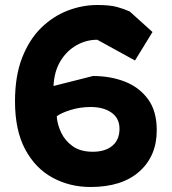

<svg xmlns="http://www.w3.org/2000/svg" viewBox="-20 -738 687 768"><path d="M342 10Q259 10 190 -27.5Q121 -65 80.5 -141Q40 -217 40 -333Q40 -434 68.5 -507Q97 -580 144.5 -626.5Q192 -673 250.5 -695.5Q309 -718 369 -718Q420 -718 448.5 -710Q477 -702 499 -692L590 -610L520 -496L369 -579Q325 -579 286 -557Q247 -535 222 -494Q197 -453 194 -394L352 -434Q422 -434 479.5 -411.5Q537 -389 572 -341.5Q607 -294 607 -217Q607 -114 537.5 -52Q468 10 342 10ZM351 -131Q401 -131 429.5 -155Q458 -179 458 -223Q458 -265 426 -287.5Q394 -310 343 -310Q300 -310 262 -298Q224 -286 207 -273Q209 -241 224.5 -208Q240 -175 271 -153Q302 -131 351 -131Z"/></svg>

Font: Rowdies Light
Style: Regular
Weight: 300
Designer: Jaikishan Patel
Version: Version 1.000; ttfautohint (v1.8.3)